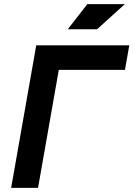

<svg xmlns="http://www.w3.org/2000/svg" viewBox="-20 -914 649 934"><path d="M34.2 0H165L266.1 -574.2H587.9L608.9 -693.4H156.2L135.3 -574.2ZM309.6 -771.5H452.1L587.4 -894H404.8Z"/></svg>

Font: Cascadia Mono NF
Style: Bold Italic
Weight: 700
Italic angle: -10°
Monospace: yes
Designer: Aaron Bell
Foundry: Saja Typeworks
Version: Version 2404.023